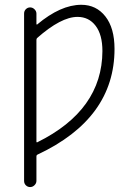

<svg xmlns="http://www.w3.org/2000/svg" viewBox="-20 -550 540 790"><path d="M129.9 -385.7V32.2Q129.9 37.1 133.8 35.2Q400.4 -96.7 401.4 -339.8Q401.4 -407.2 373.5 -443.8Q345.7 -480.5 298.8 -480.5Q231.4 -480.5 132.8 -393.6Q129.9 -390.6 129.9 -385.7ZM79.1 194.3V-494.1Q79.1 -504.9 86.4 -512.2Q93.8 -519.5 104 -519.5Q114.3 -519.5 122.1 -511.7Q129.9 -503.9 129.9 -494.1V-451.2Q129.9 -450.2 130.9 -449.2Q131.8 -448.2 132.8 -449.2Q229.5 -530.3 314.5 -530.3Q376 -530.3 413.6 -482.4Q451.2 -434.6 451.2 -348.6Q451.2 -62.5 134.8 85.9Q129.9 87.9 129.9 93.8V194.3Q129.9 204.1 122.1 211.9Q114.3 219.7 104 219.7Q93.8 219.7 86.4 212.4Q79.1 205.1 79.1 194.3Z"/></svg>

Font: Rounded-L Mgen+ 1m light
Style: Regular
Weight: 200
Designer: [Source Han Sans]
Ryoko NISHIZUKA  (kana & ideographs); Paul D. Hunt (Latin, Greek & Cyrillic); Wenlong ZHANG  (bopomofo
Version: Version 1.059.20150602